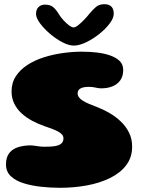

<svg xmlns="http://www.w3.org/2000/svg" viewBox="-20 -869 682 914"><path d="M266 25Q220.5 25 175 20Q129.5 15 92 3.2Q54.5 -8.5 31.5 -30.2Q8.5 -52 8.5 -86Q8.5 -121.5 25 -141.5Q41.5 -161.5 68.5 -169.2Q95.5 -177 126.5 -177Q132.5 -177 143.2 -175.5Q154 -174 166.2 -172.2Q178.5 -170.5 190 -170.5Q211.5 -170.5 228.5 -171.8Q245.5 -173 257.5 -177.5Q269.5 -182 275.8 -190Q282 -198 282 -210.5Q282 -220.5 275.5 -228.2Q269 -236 257.2 -242.5Q245.5 -249 229.5 -255Q213.5 -261 194.5 -267.5Q162 -278.5 133.2 -294Q104.5 -309.5 82.2 -330Q60 -350.5 47.5 -376.5Q35 -402.5 35 -433.5Q35 -475 55.5 -506.2Q76 -537.5 110.8 -560Q145.5 -582.5 189 -596.2Q232.5 -610 279.2 -616.5Q326 -623 369 -623Q406 -623 441 -619Q476 -615 504.5 -605Q533 -595 549.8 -578.5Q566.5 -562 566.5 -536Q566.5 -505 551.8 -485.5Q537 -466 513.5 -457.2Q490 -448.5 463 -448.5Q453 -448.5 444 -450.2Q435 -452 425.5 -453.8Q416 -455.5 402 -455.5Q391.5 -455.5 382 -454Q372.5 -452.5 365.2 -449Q358 -445.5 353.8 -439.8Q349.5 -434 349.5 -425Q349.5 -414 356.5 -405Q363.5 -396 376 -388.5Q388.5 -381 405.5 -373.8Q422.5 -366.5 443 -359Q471.5 -348 500.8 -331.2Q530 -314.5 554.5 -291.2Q579 -268 594 -238.2Q609 -208.5 609 -171Q609 -119.5 580.5 -82.2Q552 -45 503.2 -21.2Q454.5 2.5 393.2 13.8Q332 25 266 25ZM331 -652Q307.5 -652 276.8 -668Q246 -684 217.5 -708.5Q189 -733 170.2 -758.5Q151.5 -784 151.5 -802.5Q151.5 -824 163.5 -835.5Q175.5 -847 194.5 -847Q220 -847 234.5 -834Q249 -821 261.5 -799.5Q270 -786 283 -771.8Q296 -757.5 309 -748Q322 -738.5 330.5 -738.5Q339 -738.5 352.5 -749.2Q366 -760 380.5 -775Q395 -790 405.5 -803.5Q422 -823.5 437.2 -836.2Q452.5 -849 476.5 -849Q521.5 -849 521.5 -803.5Q521.5 -783 502 -757Q482.5 -731 452.2 -707Q422 -683 389.5 -667.5Q357 -652 331 -652Z"/></svg>

Font: Gluten ExtraBold
Style: Regular
Weight: 800
Designer: Tyler Finck
Foundry: Etcetera Type Company
Version: Version 1.300